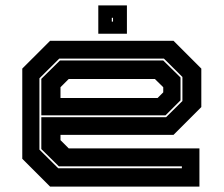

<svg xmlns="http://www.w3.org/2000/svg" viewBox="-20 -691 828 711"><path d="M622.5 -540 725.5 -437V-294.5L622.5 -191.5H204V-172L234.5 -141.5H718.5V0H165.5L62.5 -103V-437L165.5 -540ZM587 -474H199.5L126 -401V-137L195.5 -68H653.5V-75H198L133 -139V-257H595L655.5 -317V-406ZM584.5 -467 648.5 -404V-319.5L593 -264H133V-399L202 -467ZM553.5 -398.5H234.5L204 -368V-328H563.5L584.5 -349V-368ZM344 -566V-671H450V-566ZM394 -611H398.5V-625H394Z"/></svg>

Font: Tourney Expanded ExtraBold
Style: Regular
Weight: 800
Width: 7
Designer: Tyler Finck
Foundry: Etcetera Type Co
Version: Version 1.010; ttfautohint (v1.8.3)